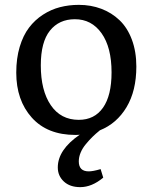

<svg xmlns="http://www.w3.org/2000/svg" viewBox="-20 -541 640 790"><path d="M391.1 -4.9Q373 9.8 360.1 22.5Q347.2 35.2 333.3 52Q319.3 68.8 311.8 86.9Q304.2 105 304.2 123Q304.2 164.1 345.2 164.1Q362.8 164.1 394 154.8L404.8 189.9Q357.9 229 310.1 229Q267.6 229 242.7 205.8Q217.8 182.6 217.8 147.9Q217.8 75.2 308.1 13.2Q302.2 14.2 290 14.2Q174.8 14.2 110.8 -57.1Q46.9 -128.4 46.9 -242.2Q46.9 -300.8 61 -348.1Q75.2 -395.5 99.4 -427.2Q123.5 -459 156.7 -480.5Q189.9 -502 226.8 -511.5Q263.7 -521 304.2 -521Q354 -521 396.7 -504.9Q439.5 -488.8 471.9 -457.8Q504.4 -426.8 522.7 -377.7Q541 -328.6 541 -267.1Q541 -167.5 500.7 -100.1Q460.4 -32.7 391.1 -4.9ZM147.9 -272Q147.9 -168.5 189 -108.2Q230 -47.9 304.2 -47.9Q368.7 -47.9 403.8 -97.9Q439 -147.9 439 -243.2Q439 -346.2 397.9 -404.1Q356.9 -461.9 288.1 -461.9Q223.1 -461.9 185.5 -415Q147.9 -368.2 147.9 -272Z"/></svg>

Font: Literata Book
Style: Regular
Weight: 400
Designer: Latin by Veronika Burian and Jose Scaglione. Greek by Irene Vlachou. Cyrillic by Vera Evstafieva
Foundry: TypeTogether
Version: Version 2.003;PS 002.003;hotconv 1.0.88;makeotf.lib2.5.64775